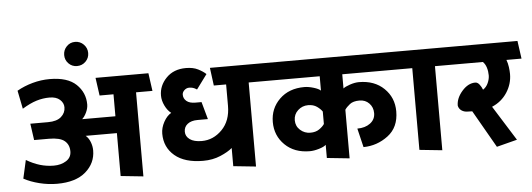

<svg xmlns="http://www.w3.org/2000/svg" viewBox="-57 -1109 3620 1306"><g transform="rotate(-5 1753.0 -455.5)"><path d="M720 0V-293H507Q527 -276 538 -247.5Q549 -219 549 -190Q549 -103 481 -44Q413 15 285 15Q225 15 165 0Q105 -15 59 -40L87 -165Q134 -137 180 -123.5Q226 -110 274 -110Q323 -110 358.5 -132.5Q394 -155 394 -197Q394 -243 362.5 -269Q331 -295 256 -295H155L139 -408H260Q320 -408 350 -434.5Q380 -461 380 -499Q380 -529 355 -551.5Q330 -574 284 -574Q239 -574 195 -560.5Q151 -547 97 -514L72 -639Q121 -667 179 -683Q237 -699 296 -699Q418 -699 477 -642.5Q536 -586 536 -505Q536 -480 523.5 -452.5Q511 -425 493 -408H720V-558H625L608 -680H969L986 -558H874V16Z M409 -853Q409 -887 432.5 -911.5Q456 -936 490 -936Q525 -936 549 -911.5Q573 -887 573 -853Q573 -819 549 -795Q525 -771 490 -771Q456 -771 432.5 -795Q409 -819 409 -853Z M1489 0V-124Q1460 -99 1407 -76.5Q1354 -54 1289 -54Q1163 -54 1095 -111.5Q1027 -169 1027 -262Q1027 -302 1048.5 -341.5Q1070 -381 1100 -398Q1075 -417 1058 -452Q1041 -487 1041 -521Q1041 -589 1091.5 -641Q1142 -693 1226 -693Q1275 -693 1308.5 -676Q1342 -659 1362 -640L1289 -541Q1274 -551 1262 -554.5Q1250 -558 1236 -558Q1218 -558 1203.5 -544.5Q1189 -531 1189 -514Q1189 -488 1209.5 -470.5Q1230 -453 1270 -453H1312L1345 -334H1274Q1231 -334 1206 -314.5Q1181 -295 1181 -262Q1181 -230 1209.5 -209.5Q1238 -189 1291 -189Q1370 -189 1429.5 -249.5Q1489 -310 1489 -412V-558H1405L1389 -680H1738L1755 -558H1643V16Z M1783 -275Q1783 -368 1847.5 -431Q1912 -494 2017 -494Q2045 -494 2080 -483.5Q2115 -473 2128 -460V-558H1749Q1745 -589 1741 -619Q1737 -649 1733 -680H2654L2670 -558H2282V-461Q2294 -472 2328 -483.5Q2362 -495 2390 -495Q2496 -495 2561 -432Q2626 -369 2626 -275Q2626 -166 2551 -109.5Q2476 -53 2383 -52Q2375 -84 2367.5 -116.5Q2360 -149 2352 -181Q2406 -181 2440.5 -207Q2475 -233 2475 -276Q2475 -316 2449 -343Q2423 -370 2383 -370Q2340 -370 2317 -352Q2294 -334 2282 -316V16L2128 0V-90Q2115 -77 2080 -66.5Q2045 -56 2017 -56Q1912 -56 1847.5 -119Q1783 -182 1783 -275ZM2032 -181Q2068 -181 2092 -197.5Q2116 -214 2128 -232V-317Q2116 -335 2092 -352Q2068 -369 2032 -369Q1992 -369 1962.5 -342Q1933 -315 1933 -274Q1933 -234 1962.5 -207.5Q1992 -181 2032 -181Z M2760 0V-558H2666L2649 -680H3009L3026 -558H2915V16Z M3506 -558H3403Q3412 -534 3415.5 -507.5Q3419 -481 3419 -460Q3419 -393 3381.5 -335Q3344 -277 3278 -249L3427 -11L3287 25L3141 -230Q3139 -230 3125.5 -230.5Q3112 -231 3110 -231Q3085 -231 3067.5 -243.5Q3050 -256 3046 -277Q3046 -328 3087.5 -375.5Q3129 -423 3178 -423Q3194 -423 3207 -406Q3220 -389 3227 -370Q3250 -385 3262 -412Q3274 -439 3274 -464Q3274 -492 3266 -517.5Q3258 -543 3242 -558H3021L3004 -680H3489Z"/></g></svg>

Font: Palanquin Dark Medium
Style: Regular
Weight: 500
Designer: Pria Ravichandran
Version: Version 1.001